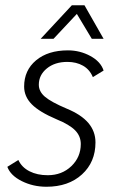

<svg xmlns="http://www.w3.org/2000/svg" viewBox="-20 -702 442 732"><path d="M8 -66 50 -92Q63 -64 92.5 -49Q122 -34 162 -34Q216 -34 252 -68.5Q288 -103 288 -153Q288 -183 266.5 -205Q245 -227 196 -247Q130 -275 101 -304.5Q72 -334 72 -372Q72 -434 117.5 -472Q163 -510 239 -510Q285 -510 324.5 -488.5Q364 -467 375 -433L334 -408Q322 -437 296.5 -451.5Q271 -466 237 -466Q189 -466 158.5 -441Q128 -416 128 -379Q128 -353 151.5 -333Q175 -313 234 -288Q290 -265 317 -233Q344 -201 344 -159Q344 -84 292.5 -37Q241 10 157 10Q106 10 63 -11.5Q20 -33 8 -66ZM254 -682H302L375 -554H330L273 -649L184 -554H135Z"/></svg>

Font: Sarabun ExtraLight
Style: Italic
Weight: 275
Italic angle: -10°
Designer: Suppakit Chalermlarp | Katatrad Co.,Ltd.
Foundry: Cadson Demak Co.,Ltd.
Version: Version 1.000; ttfautohint (v1.6)